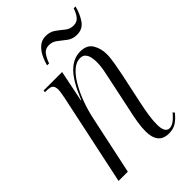

<svg xmlns="http://www.w3.org/2000/svg" viewBox="-216 -788 880 880"><g transform="rotate(-45 224.5 -348.0)"><path d="M340 10Q304 10 287 -11.5Q270 -33 270 -73Q270 -98 275 -130Q280 -162 289 -201L319 -343Q323 -361 330 -395.5Q337 -430 337 -457Q337 -471 334 -486Q331 -501 322 -512Q313 -523 295 -523Q270 -523 247 -503Q224 -483 204 -449Q184 -415 168.5 -373.5Q153 -332 144 -291L82 0H22L116 -443Q119 -459 121 -471Q123 -483 123 -491Q123 -509 115 -517.5Q107 -526 81 -526H71L72 -536H192L161 -383H163Q198 -470 235 -507Q272 -544 317 -544Q360 -544 377.5 -515Q395 -486 395 -449Q395 -424 389 -391Q383 -358 376 -323L345 -178Q338 -145 333.5 -114.5Q329 -84 329 -58Q329 -5 359 -5Q385 -5 419 -47L426 -39Q405 -13 385.5 -1.5Q366 10 340 10ZM362 -608Q334 -608 314.5 -622.5Q295 -637 277 -651.5Q259 -666 237 -666Q211 -666 197.5 -646Q184 -626 178 -606H165Q171 -630 182.5 -653Q194 -676 212 -691Q230 -706 256 -706Q283 -706 302.5 -692Q322 -678 339.5 -663.5Q357 -649 380 -649Q403 -649 416 -665.5Q429 -682 436 -705H448Q439 -668 419 -638Q399 -608 362 -608Z"/></g></svg>

Font: Noto Serif Display ExtraCondensed Light
Style: Italic
Weight: 300
Width: 2
Italic angle: -12°
Designer: Monotype Design Team
Foundry: Monotype Imaging Inc.
Version: Version 2.009